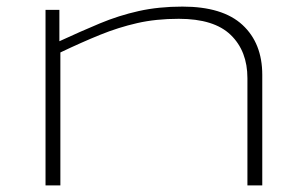

<svg xmlns="http://www.w3.org/2000/svg" viewBox="-20 -562 933 582"><path d="M118 0V-532H160V-437Q225 -467 282.5 -491Q340 -515 400.5 -528.5Q461 -542 533 -542Q655 -542 715 -486.5Q775 -431 775 -335V0H730V-325Q730 -407 679.5 -456Q629 -505 522 -505Q453 -505 396 -492Q339 -479 283.5 -456.5Q228 -434 163 -403V0Z"/></svg>

Font: Georama ExtraExtended ExtraLight
Style: Regular
Weight: 200
Width: 8
Designer: Jean-Baptiste Levee
Foundry: Production Type
Version: Version 1.000